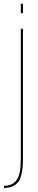

<svg xmlns="http://www.w3.org/2000/svg" viewBox="-54 -746 198 996"><path d="M-33.5 229Q16.5 229 40.8 197.2Q65 165.5 65 77V-596.5H54V76.5Q54 159 32 188.5Q10 218 -33.5 218ZM54 -726.5V-678H65V-726.5Z"/></svg>

Font: Anybody Thin Condensed
Style: Regular
Weight: 100
Width: 3
Version: Version 1.113;gftools[0.9.25]